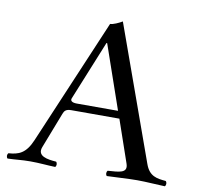

<svg xmlns="http://www.w3.org/2000/svg" viewBox="-75 -737 850 821"><g transform="rotate(10 349.5 -326.5)"><path d="M260.5 -278C238.5 -278 231.1 -286.1 235.3 -296.3L340.5 -555H343.5L439.5 -278ZM147.5 -69 207.5 -224C212.5 -237 218.5 -246 242.5 -246H451L514.5 -62C528.6 -21 488.1 -21.4 440.5 -18C434.5 -12 434.5 -1 440.5 5C477.5 4 532.5 0 571.5 0C612.5 0 655.5 4 692.5 5C698.5 -1 698.5 -12 692.5 -18C653.7 -21.5 620.5 -25 602.5 -76L393.5 -658C378.5 -649 354.5 -638 341.5 -638L109.5 -92C83.7 -31.3 53 -21 9.5 -18C3.5 -12 3.5 -1 9.5 5C46.5 4 69.5 0 108.5 0C149.5 0 179.5 4 216.5 5C222.5 -1 222.5 -12 216.5 -18C178.9 -20.6 131.3 -27.3 147.5 -69Z"/></g></svg>

Font: Libertinus Serif Display
Style: Regular
Weight: 400
Designer: Philipp H. Poll
Foundry: Khaled Hosny
Version: Version 6.1